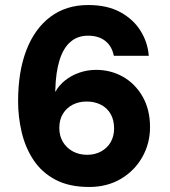

<svg xmlns="http://www.w3.org/2000/svg" viewBox="-20 -732 677 764"><path d="M335 12Q255 12 200.5 -17Q146 -46 113.5 -95Q81 -144 66.5 -205Q52 -266 52 -329Q52 -447 85 -532.5Q118 -618 180.5 -665Q243 -712 331 -712Q407 -712 459 -683.5Q511 -655 539.5 -609Q568 -563 572 -510H433Q425 -549 398.5 -569.5Q372 -590 330 -590Q289 -590 260.5 -565.5Q232 -541 217 -493Q202 -445 200 -374Q200 -372 200 -370Q200 -368 200 -366Q214 -392 239 -412Q264 -432 296 -443Q328 -454 362 -454Q421 -454 469.5 -426.5Q518 -399 547.5 -347.5Q577 -296 577 -226Q577 -161 546 -106.5Q515 -52 460.5 -20Q406 12 335 12ZM327 -116Q358 -116 382.5 -129.5Q407 -143 420.5 -166.5Q434 -190 434 -221Q434 -254 420.5 -278Q407 -302 382 -315Q357 -328 325 -328Q294 -328 269.5 -315.5Q245 -303 230.5 -279.5Q216 -256 216 -223Q216 -191 230.5 -167Q245 -143 270 -129.5Q295 -116 327 -116Z"/></svg>

Font: DM Sans 11pt Black
Style: Regular
Weight: 900
Version: Version 4.004;gftools[0.9.30]